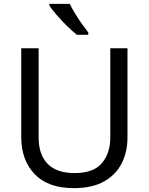

<svg xmlns="http://www.w3.org/2000/svg" viewBox="-20 -964 771 994"><path d="M640 -252Q640 -178 610 -118.5Q580 -59 518.5 -24.5Q457 10 362 10Q229 10 159.5 -62.5Q90 -135 90 -254V-714H180V-251Q180 -164 226.5 -116Q273 -68 367 -68Q464 -68 507.5 -119.5Q551 -171 551 -252V-714H640ZM341 -944Q352 -922 368.5 -894.5Q385 -867 403.5 -841Q422 -815 437 -796V-784H378Q355 -802 326 -830.5Q297 -859 272.5 -887.5Q248 -916 236 -934V-944Z"/></svg>

Font: Noto Sans Old Hungarian
Style: Regular
Weight: 400
Designer: Monotype Design Team
Foundry: Monotype Imaging Inc.
Version: Version 2.005; ttfautohint (v1.8.4.7-5d5b)